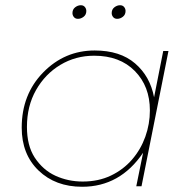

<svg xmlns="http://www.w3.org/2000/svg" viewBox="-20 -712 726 734"><path d="M294 2Q192 2 127.5 -60Q63 -122 63 -224Q63 -351 145 -435Q227 -519 342 -519Q439 -519 496.5 -469.5Q554 -420 569 -340L604 -517H624L521 0H501L527 -128Q439 2 294 2ZM296 -18Q356.5 -18 404 -40.8Q451.5 -63.5 484.8 -102Q518 -140.5 535.5 -189.2Q553 -238 553 -290Q553 -382 495.5 -440.5Q438 -499 340 -499Q269 -499 210.8 -464Q152.5 -429 117.8 -367.8Q83 -306.5 83 -227Q83 -155.5 112.5 -110Q144 -62 192.2 -40Q240.5 -18 296 -18ZM278 -640Q268 -640 262.5 -646.8Q257 -653.5 257 -662Q257 -676 267.2 -684Q277.5 -692 289 -692Q299 -692 304.5 -685.2Q310 -678.5 310 -670Q310 -656 299.8 -648Q289.5 -640 278 -640ZM428 -640Q418 -640 412.5 -646.8Q407 -653.5 407 -662Q407 -676 417.2 -684Q427.5 -692 439 -692Q449 -692 454.5 -685.2Q460 -678.5 460 -670Q460 -656 449.8 -648Q439.5 -640 428 -640Z"/></svg>

Font: Argentum Sans Thin
Style: Italic
Weight: 100
Italic angle: -11°
Designer: Julieta Ulanovsky (font), Cristiano Sobral (main changes and remaster)
Foundry: Julieta Ulanovsky (font), Cristiano Sobral (main changes and remaster)
Version: Version 2.007;June 15, 2022;FontCreator 14.0.0.2814 64-bit; 